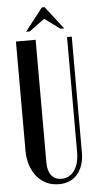

<svg xmlns="http://www.w3.org/2000/svg" viewBox="-59 -888 466 932"><g transform="rotate(-5 174.5 -422.0)"><path d="M138 -699V-101Q138 -60 155.5 -38Q173 -16 205 -16Q244 -16 267.5 -49Q291 -82 291 -139V-699H314V-135Q314 -69 281 -30Q248 9 190 9Q157 9 130 -3.5Q103 -16 83.5 -39.5Q64 -63 53 -95.5Q42 -128 42 -167V-699ZM182 -853H195L281 -742H263L188 -797L113 -742H95Z"/></g></svg>

Font: Moniqa Narrow Heading
Style: Bold
Weight: 700
Width: 4
Designer: Rajesh Rajput
Foundry: Rajesh Rajput
Version: Version 1.000